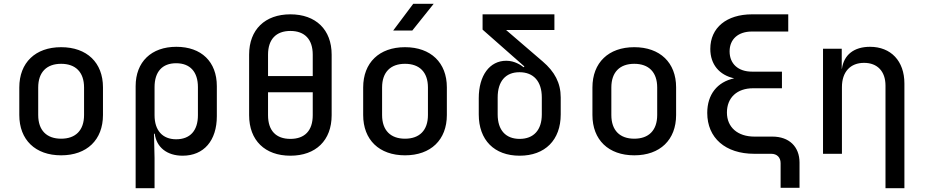

<svg xmlns="http://www.w3.org/2000/svg" viewBox="-20 -805 4840 1005"><path d="M300 8C435 8 519 -73 519 -203V-348C519 -477 435 -558 300 -558C165 -558 81 -477 81 -347V-203C81 -73 165 8 300 8ZM300 -79C225 -79 180 -122 180 -203V-347C180 -428 225 -471 300 -471C375 -471 420 -428 420 -347V-203C420 -122 375 -79 300 -79Z M903 -560C772 -560 690 -481 690 -354V180H789V22L786 -105H790C799 -34 854 10 936 10C1047 10 1115 -69 1115 -197V-354C1115 -482 1034 -560 903 -560ZM1016 -202C1016 -121 975 -76 902 -76C831 -76 789 -122 789 -202V-349C789 -429 829 -474 902 -474C975 -474 1016 -429 1016 -349Z M1500 10C1633 10 1716 -70 1716 -202V-519C1716 -650 1633 -730 1500 -730C1367 -730 1284 -650 1284 -519V-202C1284 -70 1367 10 1500 10ZM1383 -519C1383 -599 1425 -643 1500 -643C1575 -643 1617 -599 1617 -519V-407H1383ZM1500 -78C1425 -78 1383 -121 1383 -202V-322H1617V-202C1617 -121 1575 -78 1500 -78Z M2138 -645 2250 -785H2143L2038 -645ZM2100 8C2235 8 2319 -73 2319 -203V-348C2319 -477 2235 -558 2100 -558C1965 -558 1881 -477 1881 -347V-203C1881 -73 1965 8 2100 8ZM2100 -79C2025 -79 1980 -122 1980 -203V-347C1980 -428 2025 -471 2100 -471C2175 -471 2220 -428 2220 -347V-203C2220 -122 2175 -79 2100 -79Z M2700 10C2833 10 2915 -72 2915 -206V-295C2915 -371 2883 -430 2821 -483L2629 -648H2882V-730H2506V-650L2725 -457L2721 -453C2708 -463 2675 -487 2630 -487C2543 -487 2486 -410 2486 -291V-206C2486 -72 2567 10 2700 10ZM2700 -78C2627 -78 2585 -124 2585 -206V-295C2585 -379 2626 -427 2699 -427C2773 -427 2816 -379 2816 -295V-206C2816 -124 2773 -78 2700 -78Z M3300 8C3435 8 3519 -73 3519 -203V-348C3519 -477 3435 -558 3300 -558C3165 -558 3081 -477 3081 -347V-203C3081 -73 3165 8 3300 8ZM3300 -79C3225 -79 3180 -122 3180 -203V-347C3180 -428 3225 -471 3300 -471C3375 -471 3420 -428 3420 -347V-203C3420 -122 3375 -79 3300 -79Z M3929 -90C3841 -90 3785 -139 3785 -216C3785 -294 3838 -343 3922 -343H4073V-430H3916C3844 -430 3799 -471 3799 -536C3799 -600 3844 -640 3916 -640H4106V-730H3917C3783 -730 3698 -660 3698 -549C3698 -468 3745 -412 3823 -395C3734 -376 3682 -310 3682 -214C3682 -83 3777 0 3928 0H4017C4047 0 4066 19 4066 49V178H4165V46C4165 -38 4110 -90 4023 -90Z M4534 -560C4450 -560 4397 -518 4387 -445H4386V-550H4288V0H4387V-349C4387 -429 4431 -476 4503 -476C4572 -476 4615 -432 4615 -357V180H4714V-368C4714 -486 4643 -560 4534 -560Z"/></svg>

Font: Tekne LDO Medium
Style: Regular
Weight: 500
Monospace: yes
Designer: Alessio Laiso, Mario Rullo, Paolo Rosset
Foundry: Alessio Laiso
Version: Version 1.000;hotconv 1.0.109;makeotfexe 2.5.65596